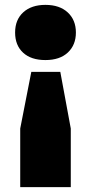

<svg xmlns="http://www.w3.org/2000/svg" viewBox="-20 -578 374 788"><path d="M166.5 -558Q224.5 -558 258 -527Q291.5 -496 291.5 -444.5Q291.5 -393.5 258.5 -362.5Q225.5 -331.5 166.5 -331.5Q107.5 -331.5 74.8 -361.8Q42 -392 42 -444.5Q42 -497 75.5 -527.5Q109 -558 166.5 -558ZM108.5 -283H227.5L270.5 -50.5V190H63V-50.5Z"/></svg>

Font: Encode Sans SmExp XBd
Style: Regular
Weight: 800
Width: 6
Designer: Multiple Designers
Foundry: Impallari Type
Version: Version 3.002; ttfautohint (v1.8.3) -l 8 -r 50 -G 200 -x 14 